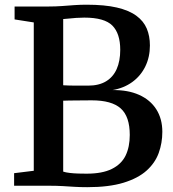

<svg xmlns="http://www.w3.org/2000/svg" viewBox="-20 -770 718 796"><path d="M120 -62V-677L40.5 -689.5V-743H180.5Q211 -743 237.5 -745Q264 -747 288.8 -748.8Q313.5 -750.5 339 -750.5Q414 -750.5 464.5 -738.8Q515 -727 545.2 -704.8Q575.5 -682.5 588.5 -651.5Q601.5 -620.5 601.5 -581.5Q601.5 -533.5 582.5 -494.5Q563.5 -455.5 528.5 -430Q493.5 -404.5 446 -396.5Q510 -397.5 556.5 -376.8Q603 -356 628 -316.8Q653 -277.5 653 -223.5Q653 -177 638 -135.8Q623 -94.5 587.8 -62.8Q552.5 -31 492.2 -12.5Q432 6 342 6Q312 6 288.5 4.5Q265 3 239.8 1.5Q214.5 0 179 0H38.5V-52ZM242 -416.5Q251.5 -416 265.2 -415.5Q279 -415 293.8 -415Q308.5 -415 322.2 -415Q336 -415 345.5 -415Q390 -415 419.5 -432.8Q449 -450.5 463.8 -483.8Q478.5 -517 478.5 -563.5Q478.5 -631 445.8 -664Q413 -697 329.5 -697Q313 -697 296 -695.8Q279 -694.5 264.8 -693Q250.5 -691.5 242 -691ZM242 -58.5Q252.5 -55 269.5 -53Q286.5 -51 305 -50.5Q323.5 -50 339 -50Q404.5 -50 444 -69.8Q483.5 -89.5 500.8 -125.2Q518 -161 518 -210.5Q518 -287 480.5 -320.5Q443 -354 360.5 -354Q348 -354 331.8 -353.8Q315.5 -353.5 298.2 -353.5Q281 -353.5 266.2 -353.2Q251.5 -353 242 -352.5Z"/></svg>

Font: Merriweather 24pt SemiBold
Style: Regular
Weight: 600
Designer: Eben Sorkin
Foundry: Eben Sorkin
Version: Version 2.100